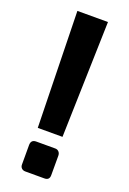

<svg xmlns="http://www.w3.org/2000/svg" viewBox="-142 -781 558 832"><g transform="rotate(20 136.5 -365.5)"><path d="M66 -23V-113Q66 -138 90 -138H178Q188 -138 194.5 -131Q201 -124 201 -113V-23Q201 0 178 0H90Q79 0 72.5 -6.5Q66 -13 66 -23ZM64 -731H205L190 -196H76Z"/></g></svg>

Font: Mina
Style: Bold
Weight: 700
Version: Version 1.000